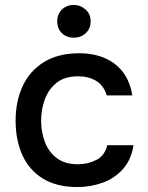

<svg xmlns="http://www.w3.org/2000/svg" viewBox="-20 -749 596 775"><path d="M292 6Q209 6 153.5 -28Q98 -62 70.5 -122.5Q43 -183 43 -262Q43 -340 71.5 -401.5Q100 -463 157.5 -498.5Q215 -534 300 -534Q358 -534 403 -514.5Q448 -495 476.5 -457.5Q505 -420 514 -364H411Q398 -405 367.5 -423Q337 -441 296 -441Q241 -441 208.5 -415Q176 -389 161 -348Q146 -307 146 -262Q146 -215 161.5 -175Q177 -135 209.5 -110.5Q242 -86 295 -86Q335 -86 369 -103.5Q403 -121 413 -163H519Q510 -105 477 -67.5Q444 -30 395.5 -12Q347 6 292 6ZM278 -597Q248 -597 229.5 -615.5Q211 -634 211 -663Q211 -692 230 -710.5Q249 -729 278 -729Q305 -729 325.5 -710.5Q346 -692 346 -663Q346 -634 326.5 -615.5Q307 -597 278 -597Z"/></svg>

Font: Onest Medium
Style: Regular
Weight: 500
Designer: Dmitri Voloshin, Andrey Kudryavtsev
Foundry: Dmitri Voloshin, Andrey Kudryavtsev
Version: Version 1.000;gftools[0.9.33]